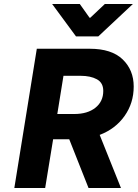

<svg xmlns="http://www.w3.org/2000/svg" viewBox="-20 -945 692 965"><path d="M481 -267 588 0H425L328 -245H247L207 0H52L165 -700H431Q541 -700 596.5 -646.5Q652 -593 652 -510Q652 -427 606 -362Q560 -297 481 -267ZM268 -372H353Q420 -372 459.5 -403.5Q499 -435 499 -488Q499 -529 467 -546.5Q435 -564 385 -564H299ZM381 -925 430 -856H434L507 -925H648L474 -762H362L242 -925Z"/></svg>

Font: Be Vietnam ExtraBold
Style: Italic
Weight: 800
Italic angle: -9.778°
Designer: Gabriel Lam
Foundry: TypeRant
Version: Version 3.000